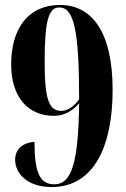

<svg xmlns="http://www.w3.org/2000/svg" viewBox="-20 -744 507 774"><path d="M188 10C360 10 434 -156 434 -382C434 -619 348 -724 222 -724C92 -724 25 -627 25 -484C25 -353 93 -277 197 -277C243 -277 278 -302 299 -328C296 -88 269 -1 199 -1C141 -1 119 -47 119 -172C70 -169 41 -141 41 -100C41 -46 89 10 188 10ZM227 -297C177 -297 160 -345 160 -493C160 -658 175 -714 219 -714C278 -714 299 -622 299 -344C280 -317 254 -297 227 -297Z"/></svg>

Font: Noto Serif Display ExtraCondensed ExtraBold
Style: Regular
Weight: 800
Width: 2
Designer: Monotype Design Team
Foundry: Monotype Imaging Inc.
Version: Version 2.009